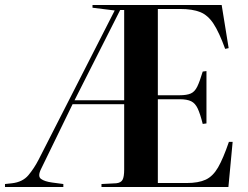

<svg xmlns="http://www.w3.org/2000/svg" viewBox="-23 -750 996 770"><path d="M-3 0V-12L25 -15Q68 -20 91 -47.5Q114 -75 132 -110L437 -708L348 -719V-730H866L894 -557L880 -554Q856 -620 833.5 -654.5Q811 -689 780 -701.5Q749 -714 699 -714H610V-368H697Q726 -368 742 -375Q758 -382 768 -402.5Q778 -423 790 -463L805 -465V-255L790 -253Q780 -293 770 -314.5Q760 -336 743.5 -344Q727 -352 698 -352H610V-16H725Q773 -16 802 -29.5Q831 -43 851.5 -78.5Q872 -114 895 -181H910L893 0H384V-12L443 -15Q462 -17 468.5 -29Q475 -41 475 -70V-332H268L142 -73Q127 -43 141.5 -32.5Q156 -22 186 -18L231 -12V0ZM276 -348H475V-710H459Z"/></svg>

Font: Literata 72pt SemiBold
Style: Regular
Weight: 600
Designer: Latin by Veronika Burian and Jose Scaglione. Greek by Irene Vlachou. Cyrillic by Vera Evstafieva.
Foundry: TypeTogether
Version: Version 3.002